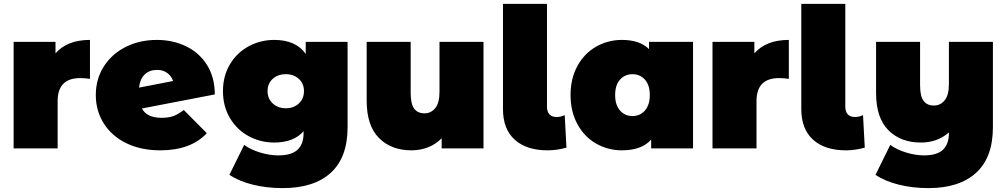

<svg xmlns="http://www.w3.org/2000/svg" viewBox="-20 -762 5169 986"><path d="M442 -557V-357Q415 -361 392 -361Q276 -361 276 -243V0H50V-547H265V-488Q325 -557 442 -557Z M924 -197 1042 -78Q960 10 803 10Q704 10 629 -26.5Q554 -63 513 -128Q472 -193 472 -274Q472 -356 513 -420.5Q554 -485 625.5 -521Q697 -557 786 -557Q867 -557 935 -524.5Q1003 -492 1043 -428.5Q1083 -365 1083 -277L709 -205Q734 -157 810 -157Q846 -157 870.5 -166Q895 -175 924 -197ZM694 -312 869 -346Q860 -372 838.5 -387.5Q817 -403 787 -403Q748 -403 723.5 -380Q699 -357 694 -312Z M1765 -547V-109Q1765 47 1678.5 125.5Q1592 204 1432 204Q1350 204 1279 186.5Q1208 169 1158 136L1234 -18Q1266 6 1315 21Q1364 36 1409 36Q1477 36 1508 7Q1539 -22 1539 -78V-88Q1488 -30 1388 -30Q1318 -30 1257.5 -62.5Q1197 -95 1161 -155.5Q1125 -216 1125 -294Q1125 -372 1161 -432Q1197 -492 1257.5 -524.5Q1318 -557 1388 -557Q1500 -557 1550 -485V-547ZM1541 -294Q1541 -333 1514.5 -357Q1488 -381 1448 -381Q1407 -381 1380.5 -357Q1354 -333 1354 -294Q1354 -255 1381 -230.5Q1408 -206 1448 -206Q1488 -206 1514.5 -230.5Q1541 -255 1541 -294Z M2463 -547V0H2248V-52Q2218 -21 2178 -5.5Q2138 10 2093 10Q1989 10 1926 -53.5Q1863 -117 1863 -245V-547H2089V-284Q2089 -228 2107 -204Q2125 -180 2160 -180Q2193 -180 2215 -206.5Q2237 -233 2237 -290V-547Z M2563 -202V-742H2789V-214Q2789 -188 2802 -174.5Q2815 -161 2839 -161Q2850 -161 2861.5 -164Q2873 -167 2880 -171L2889 -4Q2841 10 2792 10Q2684 10 2623.5 -44.5Q2563 -99 2563 -202Z M3539 -547V0H3324V-45Q3275 10 3174 10Q3102 10 3041.5 -24.5Q2981 -59 2945.5 -124Q2910 -189 2910 -274Q2910 -359 2945.5 -423.5Q2981 -488 3041.5 -522.5Q3102 -557 3174 -557Q3265 -557 3313 -510V-547ZM3317 -274Q3317 -325 3292 -353Q3267 -381 3228 -381Q3189 -381 3164 -353Q3139 -325 3139 -274Q3139 -223 3164 -194.5Q3189 -166 3228 -166Q3267 -166 3292 -194.5Q3317 -223 3317 -274Z M4031 -557V-357Q4004 -361 3981 -361Q3865 -361 3865 -243V0H3639V-547H3854V-488Q3914 -557 4031 -557Z M4095 -202V-742H4321V-214Q4321 -188 4334 -174.5Q4347 -161 4371 -161Q4382 -161 4393.5 -164Q4405 -167 4412 -171L4421 -4Q4373 10 4324 10Q4216 10 4155.5 -44.5Q4095 -99 4095 -202Z M5079 -547V-109Q5079 47 4992.5 125.5Q4906 204 4748 204Q4667 204 4596.5 186.5Q4526 169 4476 136L4552 -18Q4584 6 4632.5 21Q4681 36 4725 36Q4792 36 4822.5 7Q4853 -22 4853 -78V-82Q4794 -30 4709 -30Q4605 -30 4542 -93.5Q4479 -157 4479 -285V-547H4705V-324Q4705 -268 4723 -244Q4741 -220 4776 -220Q4809 -220 4831 -246.5Q4853 -273 4853 -330V-547Z"/></svg>

Font: Montserrat Alternates Black
Style: Regular
Weight: 900
Designer: Julieta Ulanovsky
Foundry: Julieta Ulanovsky
Version: Version 7.200